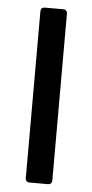

<svg xmlns="http://www.w3.org/2000/svg" viewBox="-51 -707 356 739"><g transform="rotate(5 127.5 -338.0)"><path d="M91.8 0H163.1C172.9 0 178.7 -5.9 178.7 -15.6V-660.2C178.7 -669.9 172.9 -675.8 163.1 -675.8H91.8C82 -675.8 76.2 -669.9 76.2 -660.2V-15.6C76.2 -5.9 82 0 91.8 0Z"/></g></svg>

Font: Ed Sans Neue Medium
Style: Regular
Weight: 500
Designer: Stephen Hutchings
Version: Version 1.004;PS 001.004;hotconv 1.0.88;makeotf.lib2.5.64775